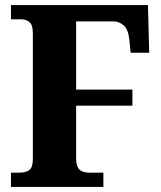

<svg xmlns="http://www.w3.org/2000/svg" viewBox="-20 -734 634 754"><path d="M23 0V-56H56Q83 -56 96 -67Q109 -78 109 -110V-603Q109 -635 96.5 -646.5Q84 -658 65 -658H23V-714H561L566 -527H493L488 -577Q484 -618 466 -634Q448 -650 426 -650H279V-382H500V-319H279V-112Q279 -81 291.5 -68.5Q304 -56 331 -56H386V0Z"/></svg>

Font: Noto Serif Thai SemiCondensed ExtraBold
Style: Regular
Weight: 800
Width: 4
Designer: Monotype Design Team
Foundry: Monotype Imaging Inc.
Version: Version 2.002; ttfautohint (v1.8.4.7-5d5b)